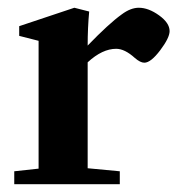

<svg xmlns="http://www.w3.org/2000/svg" viewBox="-20 -473 460 493"><path d="M16.6 0V-33.2L79.1 -40V-368.2L29.3 -380.9V-405.8L170.9 -453.1L209 -443.4Q205.1 -401.9 205.1 -356Q259.8 -412.6 292.5 -436Q315.4 -453.1 336.4 -453.1Q361.3 -453.1 388.4 -433.6Q415.5 -414.1 415.5 -393.1Q415.5 -376 391.4 -344Q367.2 -312 350.6 -312Q340.3 -312 326.2 -324.2Q300.3 -347.7 278.3 -347.7Q242.7 -347.7 205.1 -313V-41L287.6 -33.2V0Z"/></svg>

Font: Elstob 10pt
Style: Bold
Weight: 700
Designer: Peter S. Baker
Version: Version 1.015